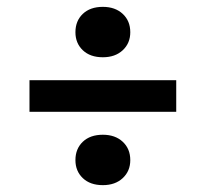

<svg xmlns="http://www.w3.org/2000/svg" viewBox="-20 -621 600 560"><path d="M360 -527Q360 -495 338 -474.5Q316 -454 280 -454Q243 -454 221.5 -474.5Q200 -495 200 -527Q200 -560 221.5 -580.5Q243 -601 280 -601Q316 -601 338 -580.5Q360 -560 360 -527ZM360 -154Q360 -122 338 -101.5Q316 -81 280 -81Q243 -81 221.5 -101.5Q200 -122 200 -154Q200 -187 221.5 -207.5Q243 -228 280 -228Q316 -228 338 -207.5Q360 -187 360 -154ZM494 -387V-295H66V-387Z"/></svg>

Font: Roboto Serif 28pt SemiBold
Style: Regular
Weight: 600
Designer: Greg Gazdowicz
Foundry: Commercial Type
Version: Version 1.008